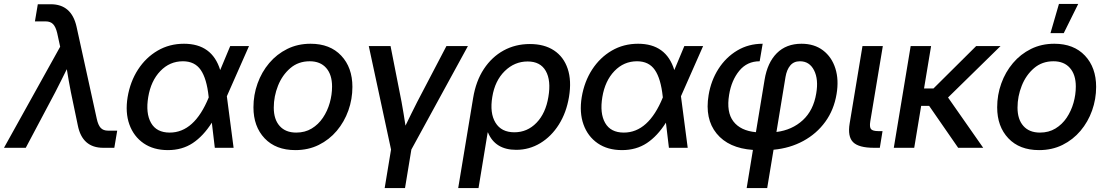

<svg xmlns="http://www.w3.org/2000/svg" viewBox="-51 -749 5603 973"><path d="M-30.8 0 253.9 -512.2 238.8 -581.5Q231.4 -612.8 218 -626.7Q204.6 -640.6 180.2 -640.6H126L140.6 -727.5H206.1Q311.5 -727.5 336.9 -613.8L439.5 -146.5Q446.3 -115.2 459.2 -101.1Q472.2 -86.9 496.6 -86.9H543L528.3 0H472.2Q365.7 0 343.3 -113.8L308.1 -282.7Q296.9 -339.8 287.6 -398.4Q273.4 -369.6 258.8 -340.6Q244.1 -311.5 229.5 -282.7L79.6 0Z M799.8 11.7Q727.1 11.7 676.8 -22.9Q626.5 -57.6 604.7 -118.2Q583 -178.7 595.7 -256.8Q608.9 -335.4 648.4 -396.5Q688 -457.5 747.8 -492.4Q807.6 -527.3 881.3 -527.3Q1023.9 -527.3 1064.9 -394L1115.7 -515.6H1210.9L1098.6 -261.2L1132.8 0H1037.6L1022.5 -127.4Q979.5 -59.6 925.8 -23.9Q872.1 11.7 799.8 11.7ZM1006.8 -255.4 1006.3 -259.3Q996.6 -350.6 966.3 -394.5Q936 -438.5 876 -438.5Q809.1 -438.5 761.5 -388.9Q713.9 -339.4 700.2 -257.3Q686.5 -175.3 714.4 -126.2Q742.2 -77.1 809.1 -77.1Q934.1 -77.1 1006.8 -255.4Z M1445.8 11.7Q1346.7 11.7 1290 -48.1Q1233.4 -107.9 1233.4 -205.1Q1233.4 -268.1 1254.2 -325.9Q1274.9 -383.8 1313.2 -429.2Q1351.6 -474.6 1404.8 -501Q1458 -527.3 1522.9 -527.3Q1621.6 -527.3 1678.2 -467Q1734.9 -406.7 1734.9 -308.6Q1734.9 -246.6 1714.4 -189Q1693.8 -131.3 1655.8 -86.2Q1617.7 -41 1564.5 -14.6Q1511.2 11.7 1445.8 11.7ZM1450.2 -77.1Q1494.6 -77.1 1528.6 -97.7Q1562.5 -118.2 1585.4 -152.3Q1608.4 -186.5 1620.1 -227.8Q1631.8 -269 1631.8 -310.5Q1631.8 -370.6 1602.1 -404.5Q1572.3 -438.5 1518.6 -438.5Q1460.9 -438.5 1420.2 -403.6Q1379.4 -368.7 1357.9 -314.7Q1336.4 -260.7 1336.4 -203.6Q1336.4 -144 1366.2 -110.6Q1396 -77.1 1450.2 -77.1Z M1898.4 204.1 1930.7 8.8 1817.9 -515.6H1928.2L1983.9 -232.9Q1989.3 -202.6 1994.4 -172.4Q1999.5 -142.1 2003.9 -112.3Q2018.6 -142.1 2033.2 -172.4Q2047.9 -202.6 2063.5 -232.9L2211.4 -515.6H2320.3L2033.7 8.8L2001.5 204.1Z M2271 204.1 2346.7 -252.4Q2360.8 -338.4 2401.1 -399.4Q2441.4 -460.4 2501.2 -493.2Q2561 -525.9 2634.3 -525.9Q2707.5 -525.9 2756.6 -493.4Q2805.7 -460.9 2825.9 -400.6Q2846.2 -340.3 2832.5 -257.8Q2819.3 -178.2 2781.2 -117.9Q2743.2 -57.6 2687.3 -23.7Q2631.3 10.3 2564.9 10.3Q2458.5 10.3 2421.9 -77.6H2420.4L2374 204.1ZM2555.7 -78.6Q2621.1 -78.6 2667.7 -126.7Q2714.4 -174.8 2728 -257.8Q2742.2 -341.3 2714.8 -389.4Q2687.5 -437.5 2623 -437.5Q2556.6 -437.5 2506.8 -388.7Q2457 -339.8 2443.8 -257.8Q2430.2 -175.8 2460 -127.2Q2489.7 -78.6 2555.7 -78.6Z M3101.1 11.7Q3028.3 11.7 2978 -22.9Q2927.7 -57.6 2906 -118.2Q2884.3 -178.7 2897 -256.8Q2910.2 -335.4 2949.7 -396.5Q2989.3 -457.5 3049.1 -492.4Q3108.9 -527.3 3182.6 -527.3Q3325.2 -527.3 3366.2 -394L3417 -515.6H3512.2L3399.9 -261.2L3434.1 0H3338.9L3323.7 -127.4Q3280.8 -59.6 3227.1 -23.9Q3173.3 11.7 3101.1 11.7ZM3308.1 -255.4 3307.6 -259.3Q3297.9 -350.6 3267.6 -394.5Q3237.3 -438.5 3177.2 -438.5Q3110.4 -438.5 3062.7 -388.9Q3015.1 -339.4 3001.5 -257.3Q2987.8 -175.3 3015.6 -126.2Q3043.5 -77.1 3110.4 -77.1Q3235.4 -77.1 3308.1 -255.4Z M3732.9 204.1 3764.6 10.7Q3641.1 2 3580.6 -72.3Q3520 -146.5 3540 -267.1Q3552.2 -340.8 3589.8 -399.7Q3627.4 -458.5 3684.8 -492.9Q3742.2 -527.3 3814 -527.3L3798.8 -438.5Q3734.9 -438.5 3695.3 -390.1Q3655.8 -341.8 3644 -269Q3629.4 -180.7 3665.8 -133.5Q3702.1 -86.4 3779.8 -79.1L3823.7 -344.7Q3837.9 -431.6 3885.7 -479.5Q3933.6 -527.3 4010.7 -527.3Q4075.7 -527.3 4119.9 -493.7Q4164.1 -460 4182.4 -402.3Q4200.7 -344.7 4188.5 -272.5Q4175.3 -192.4 4131.3 -131.8Q4087.4 -71.3 4020 -34.7Q3952.6 2 3869.1 9.8L3836.9 204.1ZM3883.8 -80.1Q3963.4 -90.3 4017.3 -139.9Q4071.3 -189.5 4085.4 -275.4Q4097.7 -346.7 4074.5 -392.6Q4051.3 -438.5 4002.9 -438.5Q3971.7 -438.5 3953.9 -417.2Q3936 -396 3929.7 -358.9Z M4377.9 0Q4300.8 0 4272.2 -28.6Q4243.7 -57.1 4254.9 -124L4319.8 -515.6H4422.9L4359.4 -134.3Q4354.5 -104.5 4363.3 -94.5Q4372.1 -84.5 4401.4 -84.5H4421.4L4407.7 0Z M4667.5 -515.6 4631.8 -300.8H4679.7L4896 -515.6H5019.5L4753.4 -254.9L4931.6 0H4804.7L4657.7 -212.4H4617.2L4582 0H4478.5L4564 -515.6Z M5214.8 11.7Q5115.7 11.7 5059.1 -48.1Q5002.4 -107.9 5002.4 -205.1Q5002.4 -268.1 5023.2 -325.9Q5043.9 -383.8 5082.3 -429.2Q5120.6 -474.6 5173.8 -501Q5227.1 -527.3 5292 -527.3Q5390.6 -527.3 5447.3 -467Q5503.9 -406.7 5503.9 -308.6Q5503.9 -246.6 5483.4 -189Q5462.9 -131.3 5424.8 -86.2Q5386.7 -41 5333.5 -14.6Q5280.3 11.7 5214.8 11.7ZM5219.2 -77.1Q5263.7 -77.1 5297.6 -97.7Q5331.5 -118.2 5354.5 -152.3Q5377.4 -186.5 5389.2 -227.8Q5400.9 -269 5400.9 -310.5Q5400.9 -370.6 5371.1 -404.5Q5341.3 -438.5 5287.6 -438.5Q5230 -438.5 5189.2 -403.6Q5148.4 -368.7 5127 -314.7Q5105.5 -260.7 5105.5 -203.6Q5105.5 -144 5135.3 -110.6Q5165 -77.1 5219.2 -77.1ZM5272.5 -581.1 5315.4 -729H5413.1L5339.8 -581.1Z"/></svg>

Font: Inter Display Medium
Style: Italic
Weight: 500
Italic angle: -9.39999°
Designer: Rasmus Andersson
Foundry: rsms
Version: Version 4.000;git-a52131595